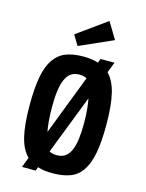

<svg xmlns="http://www.w3.org/2000/svg" viewBox="-139 -1021 856 1125"><g transform="rotate(15 289.5 -458.5)"><path d="M473.3 -709.6H388.6L379.1 -684.9Q358.9 -691.6 336.7 -694.6Q314.6 -697.7 288.6 -697.7Q227.4 -697.7 183.6 -680.9Q139.9 -664 111.5 -623.4Q83.1 -582.7 70.1 -514.4Q57.1 -446.1 57.1 -342.3Q57.1 -223.3 74.6 -151Q92.1 -78.7 131.1 -41L107.6 20.4H190.1L199 -2.4Q218.9 4.3 241.1 7.1Q263.4 10 289.7 10Q351.1 10 395.3 -6.5Q439.4 -23 467.1 -63.4Q494.9 -103.9 508.1 -171.6Q521.3 -239.4 521.3 -342Q521.3 -461.6 503.8 -534.4Q486.3 -607.1 448 -645.1ZM291.7 -589.1Q304 -589.1 315.9 -587.1Q327.9 -585 338.4 -578.9L198.6 -216.1Q193.4 -241.3 190 -279.5Q186.6 -317.7 186.6 -365.1Q186.6 -422 192.4 -464.1Q198.1 -506.1 210.9 -534Q223.6 -561.9 243.5 -575.5Q263.4 -589.1 291.7 -589.1ZM287.4 -98.6Q275.1 -98.6 263.1 -100.6Q251 -102.7 240.4 -109.1L379.9 -468.6Q385 -444.1 388.8 -406.1Q392.6 -368.1 392.6 -318.7Q392.6 -263.6 386.9 -222.2Q381.3 -180.9 368.7 -153.5Q356.1 -126.1 336.1 -112.4Q316 -98.6 287.4 -98.6ZM238.7 -748.1 441.9 -838.3 381.6 -938.4 202 -809Z"/></g></svg>

Font: Secuela Black
Style: Regular
Weight: 900
Designer: Fernando Haro
Foundry: deFharo
Version: Version 1.704